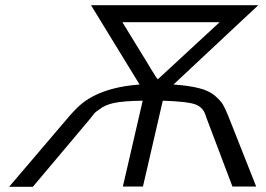

<svg xmlns="http://www.w3.org/2000/svg" viewBox="-20 -716 1021 736"><path d="M15 0 246 -271Q258 -285 276 -303Q354 -380 515 -392L329 -696H970L645 -392Q704 -388 743 -378Q782 -368 804 -349Q826 -330 835 -314.5Q844 -299 856 -269L962 -1H871L770 -268Q761 -303 731 -315Q701 -327 604 -330L528 -1H451L527 -330Q454 -329 418 -321.5Q382 -314 360 -296Q347 -287 343 -283L324 -259Q288 -216 215 -129.5Q142 -43 106 0ZM449 -631 538 -486 561 -448Q579 -418 585 -412L822 -631Z"/></svg>

Font: Coval
Style: Light Italic
Weight: 300
Foundry: Context Ltd
Version: Version 001.000